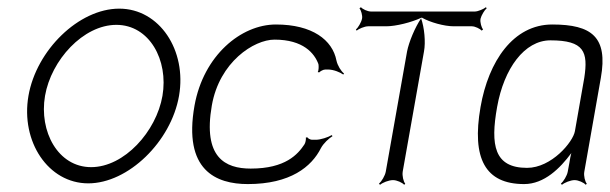

<svg xmlns="http://www.w3.org/2000/svg" viewBox="-20 -500 1693 533"><path d="M105 -234C122 -333 211 -431 303 -431C395 -431 448 -333 431 -234C414 -135 325 -36 233 -36C141 -36 88 -135 105 -234ZM59 -234C37 -107 114 9 225 9C336 9 455 -107 477 -234C499 -360 423 -476 311 -476C199 -476 81 -361 59 -234Z M520 -207C488 -27 580 11 668 11C786 11 845 -37 871 -89C878 -102 893 -116 903 -122L901 -125C891 -119 870 -112 857 -112H846C842 -112 834 -116 833 -119L829 -118C830 -114 828 -103 825 -99C807 -72 773 -32 676 -32C605 -32 543 -63 568 -207C589 -328 685 -390 742 -390C822 -390 853 -352 864 -322C865 -317 865 -304 862 -300L866 -299C869 -302 877 -307 883 -307H891C906 -307 925 -299 933 -293L935 -296C927 -302 917 -318 914 -332C903 -389 847 -432 746 -432C649 -432 545 -346 520 -207Z M968 -418 970 -415C976 -420 992 -427 1002 -427H1052C1079 -427 1123 -438 1150 -451C1150 -452 1149 -451 1149 -452C1150 -452 1150 -451 1151 -451C1152 -451 1151 -452 1152 -452C1152 -451 1151 -452 1151 -451C1174 -438 1213 -427 1240 -427H1290C1299 -427 1313 -420 1317 -415L1321 -418C1317 -423 1312 -438 1314 -448C1316 -457 1325 -472 1331 -477L1329 -480C1323 -475 1307 -468 1298 -468H1010C1000 -468 986 -475 982 -480L978 -477C982 -472 987 -457 985 -448C983 -438 974 -423 968 -418ZM1149 -449C1149 -450 1151 -450 1151 -451H1150ZM1032 10 1035 13C1042 7 1059 0 1071 0C1082 0 1097 7 1102 13L1105 10C1100 4 1096 -12 1098 -24L1157 -357C1162 -383 1158 -424 1149 -449C1132 -424 1115 -383 1110 -357L1051 -24C1049 -12 1039 4 1032 10Z M1360 -203C1379 -310 1436 -388 1508 -388C1602 -388 1613 -356 1602 -284L1576 -136C1571 -106 1511 -34 1443 -34C1352 -34 1341 -97 1360 -203ZM1314 -203C1289 -60 1327 11 1435 11C1491 11 1535 -33 1566 -75C1564 -67 1562 -58 1561 -50L1556 -23C1554 -12 1544 4 1537 10L1540 13C1547 7 1564 0 1575 0C1586 0 1601 7 1606 13L1609 10C1604 4 1600 -12 1602 -23L1648 -284C1668 -397 1623 -432 1513 -432C1405 -432 1336 -330 1314 -203Z"/></svg>

Font: Armata Saber
Style: RgIta
Weight: 400
Designer: Jasper
Foundry: Cannot Into Space Fonts
Version: Version 0.970